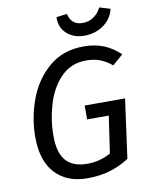

<svg xmlns="http://www.w3.org/2000/svg" viewBox="-97 -967 820 1049"><g transform="rotate(-10 312.5 -442.0)"><path d="M607 -622 548 -571Q513 -599 481 -611Q449 -623 406 -623Q322 -623 266.5 -566.5Q211 -510 185 -423.5Q159 -337 159 -247Q159 -153 198 -109.5Q237 -66 315 -66Q387 -66 446 -100L476 -305H356V-382H580L535 -54Q483 -21 427 -4.5Q371 12 302 12Q189 12 124.5 -57.5Q60 -127 60 -259Q60 -365 97.5 -466.5Q135 -568 213 -634.5Q291 -701 405 -701Q469 -701 517.5 -681Q566 -661 607 -622ZM288 -884 347 -892Q361 -828 424 -828Q459 -828 485.5 -846.5Q512 -865 527 -896L587 -878Q574 -823 528 -790.5Q482 -758 422 -758Q361 -758 323.5 -793Q286 -828 288 -884Z"/></g></svg>

Font: Fira Sans
Style: Italic
Weight: 400
Italic angle: -8°
Designer: bBox Type GmbH & Carrois Corporate GbR & Edenspiekermann AG
Foundry: bBox Type GmbH & Carrois Corporate GbR & Edenspiekermann AG
Version: Version 4.301